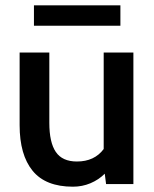

<svg xmlns="http://www.w3.org/2000/svg" viewBox="-20 -694 582 724"><path d="M54 -222V-496H166V-231Q166 -157 190.5 -121Q215 -85 270 -85Q336 -85 371 -132V-496H483V0H380L375 -39Q352 -16 321 -3Q290 10 255 10Q152 10 103 -50Q54 -110 54 -222ZM108 -674H434V-597H108Z"/></svg>

Font: Cabin SemiBold
Style: Regular
Weight: 600
Designer: Pablo Impallari
Foundry: Pablo Impallari. http://www.impallari.com Igino Marini. http://www.ikern.com
Version: Version 2.001